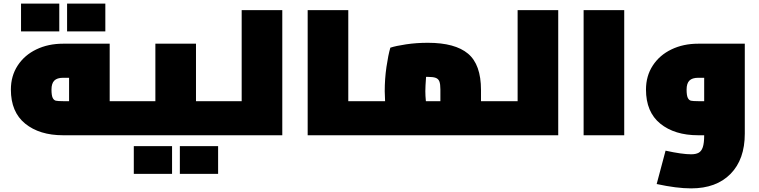

<svg xmlns="http://www.w3.org/2000/svg" viewBox="-20 -746 4188 1059"><path d="M706 -94Q706 -50 701 -25Q696 0 686 0H328Q198 0 119 -64Q40 -128 40 -252Q40 -327 77.5 -384.5Q115 -442 180.5 -473.5Q246 -505 328 -505H585V-188H686Q696 -188 701 -163Q706 -138 706 -94ZM361 -188V-317H328Q295 -317 279.5 -301.5Q264 -286 264 -252Q264 -220 270.5 -206.5Q277 -193 288.5 -190.5Q300 -188 328 -188ZM96 -726H307V-573H96ZM350 -726H561V-573H350Z M1232 -94Q1232 -50 1227 -25Q1222 0 1212 0H686Q676 0 671 -25Q666 -50 666 -94Q666 -138 671 -163Q676 -188 686 -188H837V-505H1061V-188H1212Q1222 -188 1227 -163Q1232 -138 1232 -94ZM718 60H929V213H718ZM972 60H1183V213H972Z M1537 -690V0H1212Q1202 0 1197 -25Q1192 -50 1192 -94Q1192 -138 1197 -163Q1202 -188 1212 -188H1313V-690Z M2022 -94Q2022 -50 2017 -25Q2012 0 2002 0H1677V-690H1901V-188H2002Q2012 -188 2017 -163Q2022 -138 2022 -94Z M2754 -94Q2754 -50 2749 -25Q2744 0 2734 0H2001Q1992 -1 1987 -26.5Q1982 -52 1982 -94Q1982 -136 1987 -161.5Q1992 -187 2001 -188H2104Q2102 -224 2102 -243Q2102 -311 2111.5 -376.5Q2121 -442 2133 -483Q2163 -493 2220 -501.5Q2277 -510 2340 -510Q2490 -510 2561.5 -450Q2633 -390 2633 -250V-188H2734Q2744 -188 2749 -163Q2754 -138 2754 -94ZM2329 -188H2409V-253Q2409 -282 2403.5 -296.5Q2398 -311 2383.5 -316.5Q2369 -322 2340 -322H2330Q2326 -268 2326 -243Q2326 -218 2329 -188Z M3059 -690V0H2734Q2724 0 2719 -25Q2714 -50 2714 -94Q2714 -138 2719 -163Q2724 -188 2734 -188H2835V-690Z M3199 -690H3423V0H3199Z M4088 -505V-9Q4088 133 4009.5 213Q3931 293 3792 293Q3712 293 3602 269L3651 85Q3742 105 3792 105Q3818 105 3833.5 96.5Q3849 88 3856.5 65.5Q3864 43 3864 0H3831Q3701 0 3622 -64Q3543 -128 3543 -252Q3543 -327 3580.5 -384.5Q3618 -442 3683.5 -473.5Q3749 -505 3831 -505ZM3864 -188V-317H3831Q3798 -317 3782.5 -301.5Q3767 -286 3767 -252Q3767 -220 3773.5 -206.5Q3780 -193 3791.5 -190.5Q3803 -188 3831 -188Z"/></svg>

Font: Cairo Black
Style: Regular
Weight: 900
Designer: Mohamed Gaber, Accademia di Belle Arti di Urbino and others
Foundry: Kief Type Foundry, Accademia di Belle Arti di Urbino and others
Version: Version 3.011